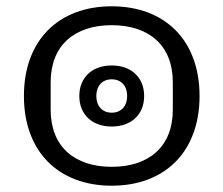

<svg xmlns="http://www.w3.org/2000/svg" viewBox="-20 -578 710 610"><path d="M335 12C503 12 614 -95 614 -273C614 -451 503 -558 335 -558C167 -558 56 -451 56 -273C56 -95 167 12 335 12ZM335 -176C397 -176 438 -214 438 -273C438 -332 397 -370 335 -370C273 -370 232 -332 232 -273C232 -214 273 -176 335 -176ZM335 -220C305 -220 286 -241 286 -273C286 -305 305 -326 335 -326C365 -326 384 -305 384 -273C384 -241 365 -220 335 -220ZM335 -48C217 -48 141 -112 141 -229V-317C141 -434 217 -498 335 -498C453 -498 529 -434 529 -317V-229C529 -112 453 -48 335 -48Z"/></svg>

Font: IBM Plex Thai Looped
Style: Regular
Weight: 400
Designer: Mike Abbink, Paul van der Laan, Pieter van Rosmalen, Ben Mitchell, Mark Frömberg
Foundry: Bold Monday
Version: Version 1.0